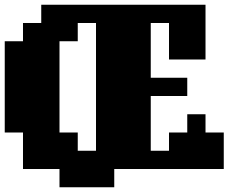

<svg xmlns="http://www.w3.org/2000/svg" viewBox="-20 -713 964 810"><path d="M385 -77V-616H308V-539H231V-154H308V-77ZM77 0V-154H0V-539H77V-616H154V-693H847V-462H693V-616H616V-385H770V-308H616V-77H693V-154H770V-231H847V-154H924V0H462V77H231V0Z"/></svg>

Font: Coral Pixels
Style: Regular
Weight: 400
Designer: Tanukizamurai
Foundry: TanukiFont
Version: Version 1.000; ttfautohint (v1.8.4.7-5d5b)